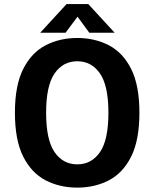

<svg xmlns="http://www.w3.org/2000/svg" viewBox="-20 -888 750 920"><path d="M350.5 11Q266 11 198.2 -24.2Q130.5 -59.5 91 -138.2Q51.5 -217 51.5 -348Q51.5 -478.5 91 -557Q130.5 -635.5 198.2 -670.8Q266 -706 350.5 -706Q434.5 -706 502 -670.8Q569.5 -635.5 608.8 -557Q648 -478.5 648 -348Q648 -217 608.8 -138.2Q569.5 -59.5 502 -24.2Q434.5 11 350.5 11ZM350.5 -100.5Q418.5 -100.5 459 -159Q499.5 -217.5 499.5 -348Q499.5 -477.5 459 -536Q418.5 -594.5 350.5 -594.5Q282 -594.5 241.5 -536Q201 -477.5 201 -348Q201 -217.5 241.5 -159Q282 -100.5 350.5 -100.5ZM529.5 -731H408L351.5 -808L294 -731H172.5L299 -868.5H403Z"/></svg>

Font: League Mono SemiBold
Style: Regular
Weight: 600
Width: 6
Designer: Tyler Finck
Foundry: The League of Moveable Type / Tyler Finck
Version: Version 2.300;RELEASE